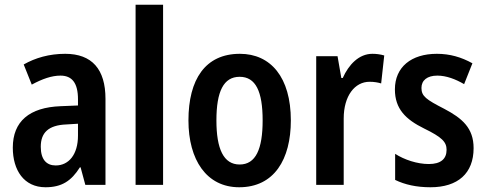

<svg xmlns="http://www.w3.org/2000/svg" viewBox="-20 -780 2051 810"><path d="M255 -553C188 -553 129 -536 80 -508L114 -423C158 -447 198 -461 235 -461C284 -461 309 -430 309 -361V-335L236 -332C104 -327 34 -268 34 -157C34 -62 81 10 172 10C241 10 281 -17 317 -74H320L340 0H425V-363C425 -488 368 -553 255 -553ZM260 -255 309 -258V-208C309 -128 270 -82 215 -82C176 -82 152 -107 152 -161C152 -220 184 -252 260 -255Z M668 0V-760H552V0Z M1207 -272C1207 -454 1122 -553 992 -553C846 -553 775 -445 775 -272C775 -106 851 10 989 10C1137 10 1207 -108 1207 -272ZM893 -272C893 -394 923 -456 991 -456C1059 -456 1088 -394 1088 -272C1088 -151 1059 -86 991 -86C923 -86 893 -152 893 -272Z M1551 -553C1494 -553 1451 -507 1426 -451H1420L1404 -543H1314V0H1430V-280C1430 -376 1477 -435 1539 -435C1559 -435 1575 -432 1588 -428L1601 -546C1584 -551 1567 -553 1551 -553Z M1978 -155C1978 -240 1930 -281 1854 -321C1778 -360 1758 -374 1758 -409C1758 -441 1782 -461 1825 -461C1863 -461 1902 -446 1938 -425L1973 -513C1926 -539 1878 -553 1823 -553C1715 -553 1646 -497 1646 -403C1646 -320 1692 -276 1769 -238C1845 -201 1864 -181 1864 -148C1864 -109 1839 -88 1789 -88C1740 -88 1686 -106 1647 -131V-21C1688 -1 1737 10 1796 10C1912 10 1978 -49 1978 -155Z"/></svg>

Font: Noto Sans Ethiopic Cond SemBd
Style: Regular
Weight: 600
Width: 3
Designer: Monotype Design Team
Foundry: Monotype Imaging Inc.
Version: Version 2.102